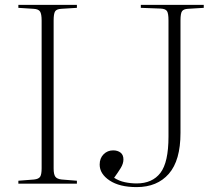

<svg xmlns="http://www.w3.org/2000/svg" viewBox="-20 -750 882 784"><path d="M55 0V-12L119 -17Q138 -19 144 -28.5Q150 -38 150 -63V-666Q150 -693 143.5 -703Q137 -713 117 -714L55 -718V-730H294V-718L230 -714Q211 -713 205 -703.5Q199 -694 199 -666V-62Q199 -38 206 -28.5Q213 -19 232 -17L294 -12V0ZM538 14Q468 14 427.5 -13Q387 -40 387 -78Q387 -104 403 -120Q419 -136 442 -136Q460 -136 472 -127Q484 -118 484 -99Q484 -82 473 -64Q462 -46 446 -24Q466 -11 490 -6Q514 -1 538 -1Q602 -1 635 -44Q668 -87 668 -192V-667Q668 -695 662 -704.5Q656 -714 636 -715L555 -718V-730H812V-718L747 -714Q730 -713 723.5 -704.5Q717 -696 717 -666V-207Q717 -95 669.5 -40.5Q622 14 538 14Z"/></svg>

Font: Literata 72pt ExtraLight
Style: Regular
Weight: 200
Designer: Latin by Veronika Burian and Jose Scaglione. Greek by Irene Vlachou. Cyrillic by Vera Evstafieva.
Foundry: TypeTogether
Version: Version 3.002